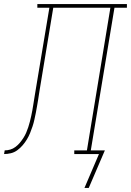

<svg xmlns="http://www.w3.org/2000/svg" viewBox="-76 -755 642 941"><path d="M338 166 409 0H288V-18H350L465 -717H185L118 -312Q116 -301 114.5 -290Q113 -279 111 -267Q108 -251 105.5 -234.5Q103 -218 99.5 -201.5Q96 -185 92.5 -168.5Q89 -152 83.5 -135.5Q78 -119 71.5 -103Q65 -87 56 -72Q47 -57 35 -43Q23 -29 8.5 -18.5Q-6 -8 -23 -4Q-40 0 -56 0L-53 -18Q-39 -18 -25.5 -22Q-12 -26 0 -35Q12 -44 21.5 -55.5Q31 -67 39 -79.5Q47 -92 52.5 -105Q58 -118 62.5 -131.5Q67 -145 70.5 -159Q74 -173 77 -186.5Q80 -200 82.5 -214Q85 -228 87 -241Q90 -260 93 -278.5Q96 -297 99 -315L166 -717H107V-735H546V-717H485L369 -18H438L359 166Z"/></svg>

Font: Iosevka Slab Thin Oblique
Style: Regular
Weight: 100
Italic angle: -9°
Monospace: yes
Designer: Belleve Invis
Foundry: Belleve Invis
Version: Version 11.1.0; ttfautohint (v1.8.3)